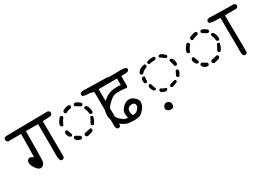

<svg xmlns="http://www.w3.org/2000/svg" viewBox="3 -1238 2751 1969"><g transform="rotate(-30 1378.0 -253.5)"><path d="M69.3 -554.2H52.2Q31.2 -554.2 15.1 -546.4L7.3 -531.2Q7.3 -529.8 7.3 -528.8Q7.3 -514.2 14.6 -503.4L29.3 -495.6H180.2L176.3 -223.6L169.4 -227.5Q147 -241.7 134.3 -241.7Q121.1 -241.7 109.4 -230Q99.1 -219.7 99.1 -201.7Q99.1 -181.6 110.6 -158Q122.1 -134.3 141.1 -112.8Q160.2 -91.3 181.2 -91.3Q199.2 -91.3 214.4 -106Q230 -122.1 232.9 -154.8Q235.8 -187.5 236.8 -496.6L381.3 -495.6L382.3 -139.6L381.8 -125Q381.8 -91.3 393.1 -62L407.2 -55.2Q409.7 -54.7 412.1 -54.7Q424.8 -54.7 433.1 -61.5L440.9 -76.2L438 -498.5L522.9 -502.4Q535.2 -504.4 545.4 -510.7L553.2 -526.9Q553.7 -528.8 553.7 -530.8Q553.7 -543.5 545.9 -552.2L531.2 -560.1Q138.2 -554.2 69.3 -554.2Z M1076.2 -47.9Q1087.9 -47.9 1096.2 -54.7L1103 -68.4L1098.1 -504.4H1228.5Q1239.3 -505.4 1248.5 -511.7L1255.4 -525.9Q1255.9 -527.8 1255.9 -530.3Q1255.9 -542 1249 -550.3L1235.4 -557.1L976.1 -562Q966.8 -563.5 958.5 -563.5Q938 -563.5 920.4 -555.2L913.6 -541Q913.1 -538.6 913.1 -535.2Q913.1 -531.7 914.6 -526.9Q916 -522 919.4 -517.6Q946.8 -507.3 978.3 -506.3Q1009.8 -505.4 1041 -505.4H1045.4L1048.3 -100.6L1047.9 -93.3Q1047.9 -72.3 1057.6 -55.2L1071.8 -48.3Q1073.7 -47.9 1076.2 -47.9ZM835.4 -177.7Q831.5 -186.5 822.8 -190.9Q788.6 -183.1 753.4 -176.3Q743.7 -172.4 739.7 -163.1Q739.7 -161.6 739.7 -158.4Q739.7 -155.3 741 -150.6Q742.2 -146 745.1 -142.1L761.2 -133.8Q814 -147.9 814.9 -148.4Q815.9 -148.9 816.9 -149.2Q817.9 -149.4 818.6 -149.9Q819.3 -150.4 820.3 -150.9Q821.3 -151.4 822 -151.9Q822.8 -152.3 823.5 -152.8Q824.2 -153.3 824.7 -153.8Q831.1 -158.7 835.4 -167ZM627.4 -186.5Q627.4 -171.4 640.6 -159.2Q656.2 -145 680.7 -140.1L691.4 -141.1Q700.7 -145 704.6 -154.3Q705.1 -157.2 705.1 -158.9Q705.1 -160.6 704.8 -162.1Q704.6 -163.6 704.3 -165Q704.1 -166.5 703.6 -168Q702.6 -170.4 701.2 -172.4Q687.5 -182.1 651.4 -202.6H640.6Q631.3 -198.7 627.4 -189.5Q627.4 -188 627.4 -186.5ZM872.6 -204.6Q898.4 -229 910.6 -282.7Q906.2 -291.5 897.5 -295.4Q895 -295.9 893.1 -295.9Q886.2 -295.9 881.3 -292.5Q868.2 -259.8 849.1 -231V-217.8Q853 -209.5 862.3 -204.6ZM597.2 -295.9Q589.4 -295.9 583.5 -292L574.7 -275.4Q576.2 -246.6 594.7 -224.1L612.3 -215.3L618.2 -216.3Q627 -220.2 630.9 -228.5Q621.6 -253.9 615.7 -273.4Q610.8 -291 601.6 -295.4Q599.1 -295.9 597.2 -295.9ZM884.8 -412.6Q876 -408.7 872.1 -400.4Q887.2 -365.7 892.1 -327.1Q896 -317.9 905.3 -314H916Q925.3 -318.4 929.2 -327.1Q929.2 -375 910.6 -399.9Q904.8 -408.2 897.5 -412.6ZM627 -451.7Q624.5 -452.1 622.8 -452.1Q621.1 -452.1 618.7 -451.7Q613.3 -451.2 609.4 -448.2Q595.2 -431.6 584 -414.1Q572.8 -396.5 567.9 -376L573.7 -358.4L588.4 -350.6L601.1 -356Q612.8 -394.5 640.1 -425.3V-439.5Q636.2 -447.8 627 -451.7ZM878.4 -450.2Q878.4 -459.5 874.5 -464.8Q850.6 -485.4 824.2 -496.6H809.6Q800.3 -492.7 796.4 -483.4Q795.9 -481 795.9 -479Q795.9 -471.7 799.8 -466.3L853.5 -434.1H865.2Q874.5 -438 878.4 -447.3Q878.4 -448.7 878.4 -450.2ZM764.2 -495.1Q760.3 -504.4 751 -508.3Q711.4 -507.8 675.3 -485.4L670.4 -475.1Q669.9 -472.7 669.9 -470.7Q669.9 -462.4 673.8 -456.5L688.5 -448.2Q717.3 -466.3 750 -469.2Q760.3 -473.1 764.2 -483.4Z M1409.7 -498H1420.4Q1438.5 -498 1452.6 -506.8L1459.5 -520Q1460 -522 1460 -524.4Q1460 -535.6 1453.6 -543Q1426.3 -552.7 1395.5 -552.7Q1388.7 -552.7 1380.9 -552.2L1050.3 -549.3Q1043.5 -550.8 1037.6 -550.8Q1021 -550.8 1008.3 -542L1001.5 -529.3Q1001.5 -528.3 1001.5 -527.3Q1001.5 -513.7 1009.8 -504.4Q1024.4 -495.6 1045.4 -495.6Q1047.4 -495.6 1049.8 -495.6Q1049.8 -495.6 1315.9 -496.6V-419.9Q1290.5 -422.4 1272 -422.4Q1228.5 -422.4 1194.8 -412.6Q1147.9 -399.4 1111.3 -364.7Q1064.9 -320.8 1049.3 -283.2Q1037.6 -254.9 1037.6 -220.7Q1037.6 -169.9 1066.4 -126.5Q1076.7 -110.8 1090.3 -97.2Q1116.7 -71.8 1146.2 -56.2Q1175.8 -40.5 1210.4 -38.6Q1210.4 -38.6 1210.4 -38.6Q1235.4 -36.1 1252.4 -36.1Q1297.4 -36.1 1326.7 -46.9Q1340.3 -52.2 1356 -67.9L1363.8 -76.2Q1384.3 -99.1 1394 -115.7Q1403.8 -132.3 1406.7 -161.6Q1407.2 -164.1 1407.2 -167Q1407.2 -192.9 1381.8 -218Q1356.4 -243.2 1331.5 -248Q1322.3 -250 1313.5 -250Q1297.9 -250 1285.2 -245.1Q1261.2 -235.4 1245.1 -220.2Q1229 -204.1 1218.8 -189Q1205.6 -168.9 1205.6 -138.7Q1205.6 -119.1 1211.4 -96.7L1212.9 -90.8L1207 -91.3Q1185.1 -92.3 1168 -103Q1150.9 -113.8 1134.8 -127Q1118.7 -140.6 1106.9 -159.9Q1095.2 -179.2 1091.8 -204.6Q1090.8 -212.4 1090.8 -220.2Q1090.8 -237.8 1096.2 -255.9Q1104.5 -281.7 1138.7 -314.5Q1172.4 -347.2 1194.3 -358.4Q1216.8 -369.6 1242.2 -370.1Q1254.4 -370.1 1266.6 -370.1Q1278.8 -370.1 1290.5 -370.1Q1314.9 -369.6 1344.2 -364.3Q1348.1 -363.3 1351.1 -363.3Q1358.4 -363.3 1362.3 -367.2Q1366.7 -371.6 1366.7 -382.8Q1366.7 -383.8 1366.7 -384.8V-496.1Q1392.1 -498 1409.7 -498ZM1257.8 -139.2Q1257.8 -161.1 1272.9 -176.5Q1288.1 -191.9 1313.5 -191.9Q1344.7 -191.9 1351.1 -170.4Q1353 -164.1 1353 -159.4Q1353 -154.8 1352.5 -152.3Q1351.6 -143.1 1346.7 -134.8Q1337.4 -119.1 1316.9 -100.1Q1302.2 -91.3 1272.9 -89.4H1269.5Q1263.7 -101.6 1261.2 -112.3Q1257.8 -127 1257.8 -139.2Z M1640.1 55.2Q1659.2 55.2 1665.5 48.8Q1671.4 43 1674.8 29.8Q1676.8 22.9 1676.8 16.6Q1676.8 5.4 1670.9 -5.9Q1662.1 -22.5 1640.1 -28.8Q1633.8 -30.8 1627.9 -30.8Q1614.3 -30.8 1603 -19.5Q1588.9 -5.9 1586.9 11.2Q1586.4 13.7 1586.4 15.6Q1586.4 30.3 1599.1 41.5Q1613.8 55.2 1633.8 55.2Q1637.2 55.2 1640.1 55.2ZM1709.5 -146.5Q1709.5 -147.9 1709.5 -149.9Q1709.5 -155.8 1706.5 -161.1Q1676.8 -167 1652.8 -185.1H1642.6Q1634.3 -181.2 1630.4 -172.9Q1630.4 -171.9 1630.4 -170.9Q1630.4 -159.7 1636.7 -151.4Q1657.2 -135.3 1681.6 -132.3L1696.8 -134.3Q1705.6 -138.2 1709.5 -146.5ZM1832.5 -176.8Q1828.6 -184.6 1821.3 -188Q1794.4 -180.2 1773.4 -174.8Q1754.4 -170.4 1748.5 -158.7Q1748.5 -157.7 1748.5 -155.8Q1748.5 -149.4 1752 -144L1766.1 -135.7Q1824.2 -152.3 1832.5 -164.1ZM1580.6 -278.8Q1578.1 -279.3 1575.7 -279.3Q1568.8 -279.3 1564.9 -275.4L1556.2 -260.7Q1558.6 -228 1579.1 -202.6L1593.3 -195.8L1599.1 -196.8Q1607.4 -200.2 1610.4 -208Q1599.1 -236.3 1593.8 -256.8Q1589.4 -274.4 1580.6 -278.8ZM1871.1 -195.3Q1877.9 -195.3 1882.8 -198.2Q1896.5 -217.8 1905.8 -238.3V-257.8Q1901.9 -266.1 1893.6 -270Q1892.1 -270 1891.1 -270Q1883.8 -270 1878.4 -266.6Q1868.2 -243.2 1855 -219.7V-207Q1858.4 -198.7 1866.2 -195.8Q1869.1 -195.3 1871.1 -195.3ZM1568.8 -334Q1568.8 -351.6 1574.2 -367.7Q1570.3 -375.5 1561.5 -378.4Q1558.6 -378.9 1555.7 -378.9Q1548.3 -378.9 1543 -375.5Q1533.7 -364.3 1531.7 -349.1Q1531.2 -343.3 1531.2 -338.4Q1531.2 -323.7 1536.6 -313L1551.3 -304.7L1556.2 -305.7Q1564.5 -310.1 1569.8 -318.4Q1568.8 -326.2 1568.8 -334ZM1884.8 -396Q1877 -392.1 1873 -384.8Q1885.3 -354 1890.1 -319.3Q1893.1 -311.5 1901.4 -308.1H1912.1Q1920.4 -311.5 1924.3 -319.3Q1925.3 -326.7 1925.3 -333Q1925.3 -352.5 1919.9 -366.2Q1911.6 -386.7 1896.5 -396ZM1643.1 -468.8Q1639.6 -477.1 1631.8 -481Q1611.8 -480.5 1587.4 -469.5Q1563 -458.5 1544.4 -429.2Q1543.9 -426.3 1543.9 -425Q1543.9 -423.8 1543.9 -422.4Q1543.9 -420.9 1544.4 -418.5Q1544.9 -413.6 1547.4 -409.7L1561.5 -401.4L1574.7 -407.2Q1605 -437.5 1631.3 -443.8Q1639.6 -447.8 1643.1 -456.1ZM1809.6 -489.7Q1801.3 -486.8 1798.3 -478.5V-467.8Q1825.2 -446.8 1856 -426.3H1866.2Q1874.5 -429.7 1878.4 -437.5V-447.8Q1856.4 -475.6 1825.2 -489.7ZM1763.2 -490.2Q1759.3 -498.5 1751 -502.4Q1729 -502.4 1708.7 -501Q1688.5 -499.5 1670.9 -490.7L1665.5 -481.9V-470.7Q1669.4 -461.9 1677.2 -458.5Q1711.9 -466.3 1751 -467.3Q1759.3 -471.2 1763.2 -480.5Z M2576.2 -47.9Q2587.9 -47.9 2596.2 -54.7L2603 -68.4L2598.1 -504.4H2728.5Q2739.3 -505.4 2748.5 -511.7L2755.4 -525.9Q2755.9 -527.8 2755.9 -530.3Q2755.9 -542 2749 -550.3L2735.4 -557.1L2476.1 -562Q2466.8 -563.5 2458.5 -563.5Q2438 -563.5 2420.4 -555.2L2413.6 -541Q2413.1 -538.6 2413.1 -535.2Q2413.1 -531.7 2414.6 -526.9Q2416 -522 2419.4 -517.6Q2446.8 -507.3 2478.3 -506.3Q2509.8 -505.4 2541 -505.4H2545.4L2548.3 -100.6L2547.9 -93.3Q2547.9 -72.3 2557.6 -55.2L2571.8 -48.3Q2573.7 -47.9 2576.2 -47.9ZM2335.4 -177.7Q2331.5 -186.5 2322.8 -190.9Q2288.6 -183.1 2253.4 -176.3Q2243.7 -172.4 2239.7 -163.1Q2239.7 -161.6 2239.7 -158.4Q2239.7 -155.3 2241 -150.6Q2242.2 -146 2245.1 -142.1L2261.2 -133.8Q2314 -147.9 2314.9 -148.4Q2315.9 -148.9 2316.9 -149.2Q2317.9 -149.4 2318.6 -149.9Q2319.3 -150.4 2320.3 -150.9Q2321.3 -151.4 2322 -151.9Q2322.8 -152.3 2323.5 -152.8Q2324.2 -153.3 2324.7 -153.8Q2331.1 -158.7 2335.4 -167ZM2127.4 -186.5Q2127.4 -171.4 2140.6 -159.2Q2156.2 -145 2180.7 -140.1L2191.4 -141.1Q2200.7 -145 2204.6 -154.3Q2205.1 -157.2 2205.1 -158.9Q2205.1 -160.6 2204.8 -162.1Q2204.6 -163.6 2204.3 -165Q2204.1 -166.5 2203.6 -168Q2202.6 -170.4 2201.2 -172.4Q2187.5 -182.1 2151.4 -202.6H2140.6Q2131.3 -198.7 2127.4 -189.5Q2127.4 -188 2127.4 -186.5ZM2372.6 -204.6Q2398.4 -229 2410.6 -282.7Q2406.2 -291.5 2397.5 -295.4Q2395 -295.9 2393.1 -295.9Q2386.2 -295.9 2381.3 -292.5Q2368.2 -259.8 2349.1 -231V-217.8Q2353 -209.5 2362.3 -204.6ZM2097.2 -295.9Q2089.4 -295.9 2083.5 -292L2074.7 -275.4Q2076.2 -246.6 2094.7 -224.1L2112.3 -215.3L2118.2 -216.3Q2127 -220.2 2130.9 -228.5Q2121.6 -253.9 2115.7 -273.4Q2110.8 -291 2101.6 -295.4Q2099.1 -295.9 2097.2 -295.9ZM2384.8 -412.6Q2376 -408.7 2372.1 -400.4Q2387.2 -365.7 2392.1 -327.1Q2396 -317.9 2405.3 -314H2416Q2425.3 -318.4 2429.2 -327.1Q2429.2 -375 2410.6 -399.9Q2404.8 -408.2 2397.5 -412.6ZM2127 -451.7Q2124.5 -452.1 2122.8 -452.1Q2121.1 -452.1 2118.7 -451.7Q2113.3 -451.2 2109.4 -448.2Q2095.2 -431.6 2084 -414.1Q2072.8 -396.5 2067.9 -376L2073.7 -358.4L2088.4 -350.6L2101.1 -356Q2112.8 -394.5 2140.1 -425.3V-439.5Q2136.2 -447.8 2127 -451.7ZM2378.4 -450.2Q2378.4 -459.5 2374.5 -464.8Q2350.6 -485.4 2324.2 -496.6H2309.6Q2300.3 -492.7 2296.4 -483.4Q2295.9 -481 2295.9 -479Q2295.9 -471.7 2299.8 -466.3L2353.5 -434.1H2365.2Q2374.5 -438 2378.4 -447.3Q2378.4 -448.7 2378.4 -450.2ZM2264.2 -495.1Q2260.3 -504.4 2251 -508.3Q2211.4 -507.8 2175.3 -485.4L2170.4 -475.1Q2169.9 -472.7 2169.9 -470.7Q2169.9 -462.4 2173.8 -456.5L2188.5 -448.2Q2217.3 -466.3 2250 -469.2Q2260.3 -473.1 2264.2 -483.4Z"/></g></svg>

Font: Bakudai
Style: Light
Weight: 300
Version: Version 1.48